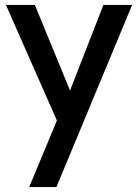

<svg xmlns="http://www.w3.org/2000/svg" viewBox="-20 -514 559 776"><path d="M210 -27 4 -494H121L263 -148L398 -494H514L208 242H98Z"/></svg>

Font: Cabin Medium
Style: Regular
Weight: 500
Designer: Pablo Impallari
Foundry: Pablo Impallari. http://www.impallari.com Igino Marini. http://www.ikern.com
Version: Version 2.200